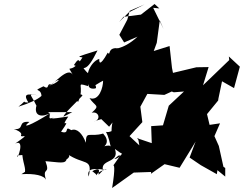

<svg xmlns="http://www.w3.org/2000/svg" viewBox="-20 -839 1218 959"><path d="M297 -256C300 -273 367 -333 392 -362C379 -381 351 -345 370 -330C407 -411 351 -430 419 -409C429 -442 405 -389 455 -397C473 -400 433 -448 443 -429C440 -394 450 -413 495 -436C495 -402 475 -332 427 -349C455 -306 483 -315 438 -276C476 -285 485 -238 449 -233L486 -244L525 -206L564 -255C599 -294 538 -285 537 -184C492 -165 510 -218 534 -102C534 -127 468 -98 470 -89C514 -107 529 -135 495 -172C427 -152 409 -189 409 -126C391 -173 364 -200 336 -189C296 -215 333 -165 285 -181C348 -270 270 -181 321 -257C216 -241 240 -248 249 -252C205 -236 246 -271 218 -279H341ZM1105 0 1096 -6 1073 -110 1051 -159 1079 -223 1018 -214 1038 -168 1030 -202 1014 -269 1082 -352 1069 -337 1089 -433 1149 -399 1178 -506 1123 -557 1125 -539 994 -413 1022 -504 961 -503 844 -475 839 -500 827 -609 687 -565 739 -560 763 -625 778 -737 797 -694 745 -800 776 -797 752 -819 684 -766 597 -755 575 -729 623 -777 702 -817 628 -785 616 -741 576 -665 600 -627 667 -656C590 -583 529 -597 572 -598C512 -605 535 -555 518 -576C475 -498 475 -533 476 -545C425 -529 401 -436 432 -463C365 -512 388 -573 349 -514C398 -494 411 -474 467 -587C355 -552 369 -557 392 -552C331 -455 309 -530 343 -466C319 -506 255 -425 222 -406C291 -465 283 -432 238 -416C209 -428 231 -386 197 -408C133 -376 191 -406 187 -353C207 -370 266 -415 172 -395C225 -380 189 -343 72 -306C134 -355 73 -325 122 -327C85 -384 138 -364 182 -363C115 -365 129 -381 162 -311C147 -256 194 -251 236 -277C126 -207 85 -197 127 -230C63 -236 108 -190 49 -194C58 -193 94 -177 85 -164C80 -145 145 -184 56 -122C108 -147 65 -39 67 -57C61 -70 93 -55 149 -81C159 -102 97 -51 90 -89C91 -25 114 2 102 29C131 -4 139 -1 87 31C152 27 201 37 210 60C188 -9 234 38 207 -34C275 -29 310 -17 313 -47C292 -30 350 -58 313 -72C400 -11 444 -53 423 43C409 -3 463 3 501 9C426 36 497 57 441 16C511 -23 441 71 493 13C526 -2 508 19 493 4C489 -44 578 -25 554 -95C632 -35 603 -89 615 -94C608 -108 584 -45 551 -45C615 -101 546 -14 544 -10C549 -20 558 -8 540 100L648 23L735 20L734 29L802 -19L877 -1L939 -102L957 -132L927 -52L983 -14L1063 31L1066 11L1105 43ZM676 -113 627 -159 691 -229 681 -306 716 -370 801 -365 838 -382 848 -378 899 -382 823 -311 794 -213 735 -209 738 -124 664 -149 675 -136 669 -152Z"/></svg>

Font: Hussar Lance
Style: Italic
Weight: 700
Foundry: Cannot Into Space Fonts, PlusOne Fonts
Version: Version 2.27